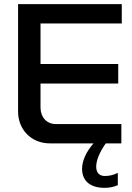

<svg xmlns="http://www.w3.org/2000/svg" viewBox="-20 -690 635 924"><path d="M67 -670V-153C67 -67 130 0 220 0H430C395 40 375 84 375 122C375 181 414 214 484 214C505 214 528 210 547 201V142C527 152 506 157 485 157C458 157 443 141 443 112C443 81 460 41 489 0H564V-93H248C205 -93 175 -126 175 -172V-288H549V-382H175V-577H566V-670Z"/></svg>

Font: LT Wave Text Medium
Style: Regular
Weight: 500
Designer: Daniel Lyons
Version: Version 2.5 (Glyphs App)